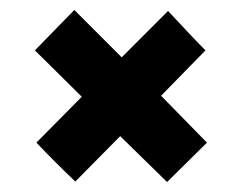

<svg xmlns="http://www.w3.org/2000/svg" viewBox="-20 -365 485 385"><path d="M315 0 221 -92 131 -1Q90 -40 53 -79L144 -171L50 -264L129 -345L224 -250L317 -343Q336 -323 354.5 -303Q373 -283 392 -264L303 -173L395 -79Z"/></svg>

Font: JosefinSans
Style: SemiBold
Weight: 600
Designer: Santiago Orozco
Foundry: Typemade
Version: Version 1.0 ; ttfautohint (v1.3)